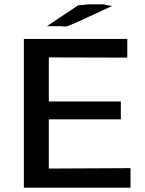

<svg xmlns="http://www.w3.org/2000/svg" viewBox="-20 -873 673 893"><path d="M198 -751 343 -848 395 -853H460L501 -845L382 -790Q342 -771 320 -762Q298 -753 292.5 -751Q287 -749 277 -750Q267 -751 265 -751ZM91 0V-692H572V-605L207 -606V-401H542V-318H207V-89L587 -91V0Z"/></svg>

Font: Coval
Style: Medium
Weight: 500
Foundry: Context Ltd
Version: Version 001.000